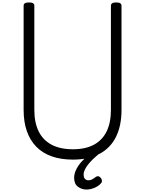

<svg xmlns="http://www.w3.org/2000/svg" viewBox="-20 -1292 1192 1577"><path d="M579 19Q481 19 405.5 -7.5Q330 -34 278.5 -86.5Q227 -139 200.5 -215Q174 -291 174 -390V-1245Q174 -1259 185 -1265.5Q196 -1272 218 -1272Q240 -1272 251 -1265.5Q262 -1259 262 -1245V-390Q262 -285 297.5 -213Q333 -141 403.5 -103.5Q474 -66 579 -66Q682 -66 751.5 -103.5Q821 -141 856 -213Q891 -285 891 -390V-1245Q891 -1259 902 -1265.5Q913 -1272 935 -1272Q978 -1272 978 -1245V-390Q978 -258 932 -166.5Q886 -75 796.5 -28Q707 19 579 19ZM691 265Q651 265 620 241.5Q589 218 589 170Q589 142 599 116Q609 90 627 64.5Q645 39 671 14Q697 -11 731 -37L793 -38V-29Q770 -10 747.5 11.5Q725 33 707 55Q689 77 678 99Q667 121 667 141Q667 167 678.5 178Q690 189 706 189Q721 189 734.5 182.5Q748 176 767 161Q774 156 784 155.5Q794 155 804 165Q814 174 816.5 187Q819 200 814 208Q802 225 780 238.5Q758 252 734.5 258.5Q711 265 691 265Z"/></svg>

Font: Playwrite VN
Style: Regular
Weight: 400
Designer: Veronika Burian, José Scaglione
Foundry: TypeTogether
Version: Version 1.002